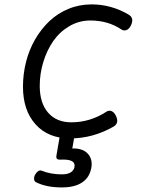

<svg xmlns="http://www.w3.org/2000/svg" viewBox="-20 -610 640 861"><path d="M83 -221.2Q83 -115.2 139.6 -52.2Q196.3 10.7 294.4 10.7Q396.5 10.7 488.8 -42Q516.1 -57.6 499.5 -91.3Q491.2 -107.9 479.2 -112.1Q467.3 -116.2 456.1 -108.4Q383.8 -61.5 299.8 -61.5Q233.4 -61.5 195.8 -104.7Q158.2 -147.9 158.2 -225.1Q158.2 -279.3 174.1 -331.5Q189.9 -383.8 218.5 -425.3Q247.1 -466.8 290.5 -492.4Q334 -518.1 385.3 -518.1Q463.9 -518.1 523.4 -478.5Q534.2 -470.7 546.4 -474.9Q558.6 -479 566.9 -495.6Q583.5 -529.3 556.2 -544.9Q478.5 -590.3 390.6 -590.3Q335.4 -590.3 286.6 -570.1Q237.8 -549.8 200.9 -514.6Q164.1 -479.5 137.2 -432.9Q110.4 -386.2 96.7 -332Q83 -277.8 83 -221.2ZM250.5 -13.7 233.4 85.4Q231 98.1 235.6 102.3Q240.2 106.4 249 106Q314.5 102.1 314.5 132.3Q314.5 149.9 300.3 160.9Q286.1 171.9 257.8 171.9Q207 171.9 166.5 155.3Q158.7 152.3 150.9 157.7Q143.1 163.1 137.7 172.9Q132.3 182.1 132.8 192.4Q133.3 202.6 141.1 207Q187.5 230.5 257.3 230.5Q331.1 230.5 364.7 194.3Q377.4 181.2 384.3 161.9Q391.1 142.6 391.1 126Q391.1 94.7 369.1 74.7Q347.2 54.7 304.2 55.7L316.4 -13.7Z"/></svg>

Font: Courier Prime Code
Style: Italic
Weight: 400
Italic angle: -10°
Designer: Alan Dague-Greene
Foundry: Quote-Unquote Apps
Version: Version 3.18